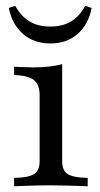

<svg xmlns="http://www.w3.org/2000/svg" viewBox="-20 -647 346 667"><path d="M29 0V-29Q79 -29.8 98.4 -42.3Q117.7 -54.8 117.7 -87.1V-315.3Q117.7 -352.4 98.4 -368.5Q79 -384.7 29 -386.3V-415.3Q45.2 -414.5 62.1 -413.7Q79 -412.9 96.8 -412.9Q125 -412.9 150 -415.7Q175 -418.5 196 -424.2V-87.1Q196 -54 215.7 -41.9Q235.5 -29.8 284.7 -29V0Q272.6 -0.8 251.6 -1.2Q230.6 -1.6 206 -2.4Q181.5 -3.2 157.3 -3.2Q121 -3.2 84.3 -2Q47.6 -0.8 29 0ZM154.8 -496Q98.4 -496 60.1 -529Q21.8 -562.1 10.5 -619.4L33.1 -626.6Q53.2 -590.3 82.7 -572.6Q112.1 -554.8 154.8 -554.8Q197.6 -554.8 227 -572.6Q256.5 -590.3 275.8 -626.6L298.4 -619.4Q287.1 -561.3 249.2 -528.6Q211.3 -496 154.8 -496Z"/></svg>

Font: Playfair
Style: Regular
Weight: 400
Designer: Claus Eggers Sørensen
Foundry: Claus Eggers Sørensen
Version: Version 2.001;gftools[0.9.30]